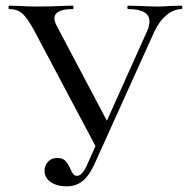

<svg xmlns="http://www.w3.org/2000/svg" viewBox="-20 -645 663 677"><path d="M137 -43Q137 -61 149 -74.5Q161 -88 182 -88Q201 -88 210.5 -78Q220 -68 228 -50Q233 -38 238 -31.5Q243 -25 251 -25Q261 -25 270 -35Q279 -45 289 -68L499 -536Q507 -553 507 -569Q507 -613 432 -613Q429 -613 429 -619Q429 -625 432 -625L474 -624Q510 -622 538 -622Q556 -622 582 -624L620 -625Q623 -625 623 -619Q623 -613 620 -613Q593 -613 567 -591.5Q541 -570 524 -533L312 -64Q294 -25 271 -6.5Q248 12 214 12Q181 12 159 -3Q137 -18 137 -43ZM12 -613Q10 -613 10 -619Q10 -625 12 -625L48 -624Q78 -622 109 -622Q156 -622 200 -624Q215 -625 237 -625Q239 -625 239 -619Q239 -613 237 -613Q172 -613 172 -580Q172 -569 181 -552L365 -204L323 -118L98 -542Q76 -582 58.5 -597.5Q41 -613 12 -613Z"/></svg>

Font: Cormorant Unicase Medium
Style: Regular
Weight: 500
Designer: Christian Thalmann (Catharsis Fonts)
Foundry: Catharsis Fonts
Version: Version 4.000